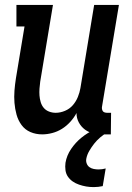

<svg xmlns="http://www.w3.org/2000/svg" viewBox="-20 -540 540 783"><path d="M152 8Q126 8 104 -1.5Q82 -11 68 -30Q54 -49 47.5 -72.5Q41 -96 39 -120.5Q37 -145 39 -170.5Q41 -196 45 -221L80 -432H47V-520H196L144 -207Q142 -193 141 -178.5Q140 -164 141 -150.5Q142 -137 146 -123.5Q150 -110 158.5 -100Q167 -90 180 -85Q193 -80 207 -80Q226 -80 245 -88Q264 -96 277 -111Q290 -126 297.5 -144.5Q305 -163 308 -181L364 -520H465L396 -105Q395 -100 396 -95Q397 -90 399.5 -86.5Q402 -83 407 -81.5Q412 -80 417 -80H433L432 8H402Q381 8 361.5 4Q342 0 326.5 -11.5Q311 -23 301.5 -40.5Q292 -58 292 -79Q282 -60 266.5 -43Q251 -26 232.5 -14.5Q214 -3 193 2.5Q172 8 152 8ZM362 223Q346 223 331.5 220.5Q317 218 302.5 213Q288 208 276.5 200Q265 192 257 180.5Q249 169 247 154Q245 139 247 124Q252 94 270 67.5Q288 41 312 21.5Q336 2 365 -11.5Q394 -25 423 -32L418 0Q402 9 388.5 20.5Q375 32 364 46Q353 60 344 75.5Q335 91 332 107Q330 117 333.5 126.5Q337 136 344.5 141.5Q352 147 362 149Q372 151 382 151Q389 151 396.5 150Q404 149 411 147L399 219Q390 221 380.5 222Q371 223 362 223Z"/></svg>

Font: Iosevka Curly Slab Semibold
Style: Italic
Weight: 600
Italic angle: -9°
Monospace: yes
Designer: Belleve Invis
Foundry: Belleve Invis
Version: Version 22.1.2; ttfautohint (v1.8.4)